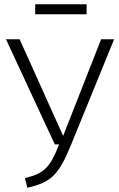

<svg xmlns="http://www.w3.org/2000/svg" viewBox="-20 -869 559 900"><path d="M386 -802V-849H145V-802ZM515 -685H454L276 -232L72 -685H8L237 -192H257C213 -79 184 -56 97 -34L108 11C221 -14 256 -51 313 -190Z"/></svg>

Font: FiraGO Light
Style: Regular
Weight: 300
Designer: bBox Type
Foundry: bBox Type GmbH
Version: Version 1.001;PS 001.001;hotconv 1.0.88;makeotf.lib2.5.64775